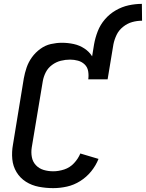

<svg xmlns="http://www.w3.org/2000/svg" viewBox="-20 -964 754 992"><path d="M255 8Q290 8 326 0Q362 -8 394.5 -28.5Q427 -49 451 -78.5Q475 -108 489 -143L395 -171Q384 -144 362.5 -121Q341 -98 312 -88.5Q283 -79 255 -79Q229 -79 205.5 -86Q182 -93 165.5 -110.5Q149 -128 144.5 -152.5Q140 -177 144 -202L201 -544Q205 -568 216.5 -590.5Q228 -613 249 -628.5Q270 -644 294 -650Q318 -656 342 -656Q363 -656 383 -650.5Q403 -645 417.5 -631Q432 -617 435.5 -596Q439 -575 436 -554H536L566 -735Q571 -760 582.5 -784Q594 -808 616 -825.5Q638 -843 663 -850Q688 -857 714 -857L713 -944Q679 -944 644.5 -936.5Q610 -929 578 -910.5Q546 -892 522 -864Q498 -836 485 -802.5Q472 -769 466 -735L456 -673Q441 -697 416 -713.5Q391 -730 361 -736.5Q331 -743 300 -743Q272 -743 243 -736.5Q214 -730 188.5 -711.5Q163 -693 145 -668Q127 -643 117.5 -615Q108 -587 103 -559L47 -217Q40 -179 43.5 -142Q47 -105 65.5 -74.5Q84 -44 114 -25Q144 -6 180.5 1Q217 8 255 8Z"/></svg>

Font: Iosevka Sparkle Medium
Style: Italic
Weight: 500
Italic angle: -9°
Designer: Belleve Invis
Foundry: Belleve Invis
Version: Version 4.5.0; ttfautohint (v1.8.3)